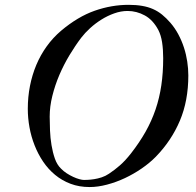

<svg xmlns="http://www.w3.org/2000/svg" viewBox="-20 -753 797 779"><path d="M497.6 -708.5Q470.7 -708.5 443.4 -698.7Q416 -689 391.1 -673.3Q366.2 -657.7 345.2 -638.4Q324.2 -619.1 310.1 -600.6Q285.2 -567.9 262 -529.3Q238.8 -490.7 220.9 -449Q203.1 -407.2 192.4 -364Q181.6 -320.8 181.6 -279.8Q181.6 -253.9 182.9 -223.6Q184.1 -193.4 189 -164.1Q193.8 -134.8 202.6 -109.6Q211.4 -84.5 227.1 -69.3Q237.3 -58.6 250.5 -50Q263.7 -41.5 276.9 -35.4Q290 -29.3 301.8 -26.1Q313.5 -22.9 320.8 -22.9Q325.7 -22.9 336.7 -23.4Q347.7 -23.9 362.1 -26.1Q376.5 -28.3 392.3 -33.4Q408.2 -38.6 422.4 -48.3Q445.3 -63.5 466.8 -82.3Q488.3 -101.1 511.7 -130.9Q545.9 -174.8 570.6 -218.5Q595.2 -262.2 611.1 -308.8Q627 -355.5 634.5 -406.7Q642.1 -458 642.1 -517.1Q642.1 -552.2 637.7 -581.1Q633.3 -609.9 622.6 -630.9Q600.6 -672.4 567.4 -690.4Q534.2 -708.5 497.6 -708.5ZM92.8 -311.5Q92.8 -359.4 101.6 -404.3Q110.4 -449.2 127.4 -489.7Q144.5 -530.3 169.7 -565.2Q194.8 -600.1 228 -628.4Q295.9 -685.5 364.3 -709.5Q432.6 -733.4 502 -733.4Q532.2 -733.4 556.4 -729.2Q580.6 -725.1 600.6 -716.3Q620.6 -707.5 637.7 -693.6Q654.8 -679.7 671.4 -660.6Q689.9 -639.2 703.6 -613.5Q717.3 -587.9 726.3 -560.1Q735.4 -532.2 739.7 -503.4Q744.1 -474.6 744.1 -446.8Q744.1 -344.7 710 -263.7Q675.8 -182.6 612.3 -117.2Q587.9 -92.3 555.4 -69.8Q522.9 -47.4 487.1 -30.5Q451.2 -13.7 414.1 -3.9Q377 5.9 343.8 5.9Q301.3 5.9 266.4 -7.3Q231.4 -20.5 203.6 -43.5Q175.8 -66.4 155 -97.2Q134.3 -127.9 120.4 -163.3Q106.4 -198.7 99.6 -236.6Q92.8 -274.4 92.8 -311.5Z"/></svg>

Font: IM FELL French Canon
Style: Italic
Weight: 400
Italic angle: -17°
Designer: Igino Marini
Foundry: Igino Marini
Version: 3.00